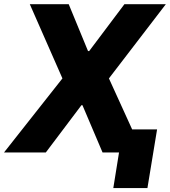

<svg xmlns="http://www.w3.org/2000/svg" viewBox="-50 -748 834 942"><path d="M287.1 -727.5 381.8 -497.6H387.7L560.5 -727.5H763.7L484.4 -363.3L649.9 0H453.1L354.5 -231.9H349.6L174.8 0H-30.3L256.3 -363.3L96.2 -727.5ZM720.7 -113.3 673.3 174.8H505.9L552.2 -113.3Z"/></svg>

Font: Inter Tight ExtraBold
Style: Italic
Weight: 800
Italic angle: -9.39999°
Designer: Rasmus Andersson
Foundry: rsms
Version: Version 3.004